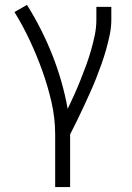

<svg xmlns="http://www.w3.org/2000/svg" viewBox="-20 -548 540 783"><path d="M205 215V0Q205 -66 190 -131.5Q175 -197 152.5 -259.5Q130 -322 102 -382Q74 -442 39 -499L90 -528Q151 -431 193.5 -323.5Q236 -216 256 -104Q270 -133 283 -162Q296 -191 308 -221Q320 -251 331 -281Q342 -311 351 -342Q360 -373 366.5 -404.5Q373 -436 373 -468V-520H434V-468Q434 -437 427.5 -406Q421 -375 412.5 -345Q404 -315 393.5 -285.5Q383 -256 371.5 -227Q360 -198 347 -169.5Q334 -141 321 -112.5Q308 -84 294 -56Q280 -28 266 0V215Z"/></svg>

Font: Iosevka Fixed Light
Style: Regular
Weight: 300
Monospace: yes
Designer: Belleve Invis
Foundry: Belleve Invis
Version: Version 32.3.0